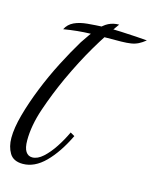

<svg xmlns="http://www.w3.org/2000/svg" viewBox="-113 -796 725 903"><g transform="rotate(15 249.5 -345.0)"><path d="M85 30Q39 30 20.5 -1Q2 -32 2 -75Q2 -123 20 -188.5Q38 -254 67 -326.5Q96 -399 131.5 -468Q167 -537 201 -593Q233 -642 256.5 -669.5Q280 -697 303 -708.5Q326 -720 354 -720Q307 -656 261.5 -578.5Q216 -501 172 -406Q134 -323 105.5 -239Q77 -155 77 -83Q77 -46 88.5 -28.5Q100 -11 120 -11Q146 -11 172.5 -35Q199 -59 223 -95.5Q247 -132 265 -171L286 -159Q244 -72 193 -21Q142 30 85 30ZM105 -631Q118 -657 144.5 -669.5Q171 -682 209 -685.5Q247 -689 293 -691Q331 -692 371 -690Q411 -688 445 -686Q479 -684 499 -682Q482 -668 466 -660Q450 -652 431 -649Q412 -646 384 -645.5Q356 -645 314 -645Q268 -645 235 -644Q202 -643 172 -640Q142 -637 105 -631Z"/></g></svg>

Font: Dancing Script SemiBold
Style: Regular
Weight: 600
Designer: Pablo Impallari
Foundry: Pablo Impallari
Version: Version 2.001